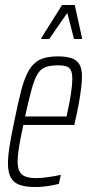

<svg xmlns="http://www.w3.org/2000/svg" viewBox="-20 -745 357 773"><path d="M122 8Q83 8 58.5 -1Q34 -10 23 -31Q12 -52 12 -87Q12 -116 18.5 -157Q25 -198 37 -254Q52 -329 65 -379.5Q78 -430 95.5 -460.5Q113 -491 140 -504.5Q167 -518 212 -518Q247 -518 268.5 -510.5Q290 -503 300 -485.5Q310 -468 310 -438Q310 -418 306.5 -389Q303 -360 297 -326.5Q291 -293 282 -256L279 -242H74Q63 -192 57 -155.5Q51 -119 51 -94Q51 -69 59 -54.5Q67 -40 83 -34Q99 -28 125 -28Q140 -28 158.5 -30Q177 -32 194.5 -35Q212 -38 225 -41L217 -5Q207 -2 191 1Q175 4 157 6Q139 8 122 8ZM81 -276H248L254 -305Q260 -333 265.5 -367Q271 -401 271 -428Q271 -452 264.5 -463.5Q258 -475 245 -478.5Q232 -482 214 -482Q183 -482 163.5 -475Q144 -468 131 -446.5Q118 -425 107 -384.5Q96 -344 81 -276ZM146 -588 147 -593 230 -725H281L310 -593V-588H278L251 -693L178 -588Z"/></svg>

Font: Saira UltraCondensed ExtraLight
Style: Italic
Weight: 250
Width: 1
Italic angle: -12°
Designer: Hector Gatti with collaboration of the Omnibus-Type team
Foundry: Omnibus-Type
Version: Version 1.101